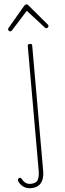

<svg xmlns="http://www.w3.org/2000/svg" viewBox="-147 -870 526 1553"><g transform="rotate(-5 116.5 -94.0)"><path d="M39 648Q3 648 -23 629Q-49 610 -60 581Q-61 575 -60.5 569.5Q-60 564 -54 560Q-45 555 -40 556.5Q-35 558 -31 565Q-20 586 -3 599.5Q14 613 40 613Q85 613 99 585.5Q113 558 113 513V-500Q113 -508 117.5 -511.5Q122 -515 131 -515Q141 -515 145 -511.5Q149 -508 149 -500V516Q149 555 138 585Q127 615 103 631.5Q79 648 39 648ZM-16 -630Q-23 -630 -28.5 -635.5Q-34 -641 -34 -648Q-34 -650 -32.5 -653Q-31 -656 -29 -659L114 -828Q119 -833 122.5 -834.5Q126 -836 130 -836Q134 -836 138 -834.5Q142 -833 146 -828L289 -659Q292 -656 293 -653Q294 -650 294 -648Q294 -641 288.5 -635.5Q283 -630 276 -630Q272 -630 269.5 -632Q267 -634 264 -636L130 -784L-4 -636Q-6 -634 -9 -632Q-12 -630 -16 -630Z"/></g></svg>

Font: Playwrite BR Thin
Style: Regular
Weight: 250
Version: Version 1.003